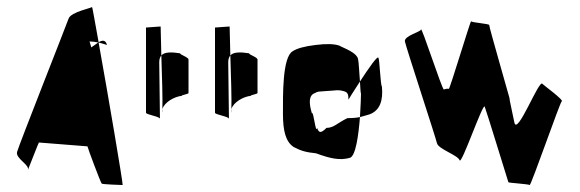

<svg xmlns="http://www.w3.org/2000/svg" viewBox="-20 -529 1664 551"><path d="M29 -93C24 -74 66 -56 60 -41C62 -45 92 -124 92 -120L231 -109C231 -106 269 -4 272 -2C274 0 328 2 332 2C334 2 290 -258 263 -407C270 -405 278 -403 287 -400C283 -415 274 -414 263 -408C252 -468 245 -510 244 -509C244 -506 184 -495 177 -476C170 -456 34 -112 29 -93ZM237 -410C245 -410 253 -409 262 -407C256 -403 249 -398 242 -393ZM60 -41Z M399 -206C397 -200 439 -195 439 -188L437 -350C437 -359 439 -365 443 -370C442 -416 441 -453 441 -453L399 -450ZM443 -370C445 -313 447 -242 446 -216C452 -236 481 -252 502 -254C499 -256 521 -259 521 -262V-358C521 -365 496 -372 497 -376C472 -380 452 -380 443 -370ZM445 -206C445 -206 446 -209 446 -216C445 -213 445 -210 445 -206Z M597 -206C595 -200 637 -195 637 -188L635 -350C635 -359 637 -365 641 -370C640 -416 639 -453 639 -453L597 -450ZM641 -370C643 -313 645 -242 644 -216C650 -236 679 -252 700 -254C697 -256 719 -259 719 -262V-358C719 -365 694 -372 695 -376C670 -380 650 -380 641 -370ZM643 -206C643 -206 644 -209 644 -216C643 -213 643 -210 643 -206Z M792 -202C792 -153 800 -122 823 -107C844 -96 858 -92 887 -89C928 -74 955 -68 984 -76C1001 -81 1009 -142 1013 -193C1003 -191 993 -190 977 -190C948 -176 938 -162 917 -162C901 -146 895 -147 890 -162C886 -142 880 -212 875 -204C866 -234 866 -256 884 -262C892 -267 894 -266 920 -268C944 -269 949 -272 964 -268C978 -265 980 -259 980 -243C980 -243 995 -268 1013 -295C1011 -322 1009 -356 1008 -356C1008 -378 963 -392 954 -398C940 -403 918 -404 886 -400C853 -396 832 -390 820 -382C790 -365 792 -254 792 -202ZM1013 -193C1022 -195 1030 -198 1041 -201C1070 -212 1080 -240 1076 -281C1072 -282 1069 -364 1066 -362C1066 -374 1037 -332 1013 -295C1014 -276 1015 -260 1016 -261C1016 -252 1015 -224 1013 -193Z M1142 -410C1145 -394 1230 -136 1234 -118C1238 -101 1294 -84 1299 -69C1304 -54 1366 -235 1371 -223C1376 -211 1438 -8 1439 -6C1440 -4 1496 -1 1500 2C1504 4 1588 -238 1592 -238C1600 -241 1538 -286 1537 -288C1528 -306 1464 -136 1456 -178C1448 -218 1442 -242 1442 -248C1442 -250 1383 -453 1384 -457C1385 -461 1334 -464 1332 -468C1330 -470 1271 -273 1268 -274C1264 -275 1258 -274 1254 -272C1249 -270 1188 -460 1188 -444C1188 -438 1139 -426 1142 -410Z"/></svg>

Font: Arrow
Style: Regular
Weight: 400
Version: Version 0.23